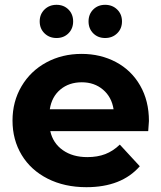

<svg xmlns="http://www.w3.org/2000/svg" viewBox="-20 -770 671 798"><path d="M596 -225H189Q200 -175 241 -146Q282 -117 343 -117Q385 -117 417.5 -129.5Q450 -142 478 -169L561 -79Q485 8 339 8Q248 8 178 -27.5Q108 -63 70 -126Q32 -189 32 -269Q32 -348 69.5 -411.5Q107 -475 172.5 -510.5Q238 -546 319 -546Q398 -546 462 -512Q526 -478 562.5 -414.5Q599 -351 599 -267Q599 -264 596 -225ZM187 -316H452Q444 -367 408 -397.5Q372 -428 320 -428Q267 -428 231 -398Q195 -368 187 -316ZM145 -681Q145 -711 165 -730.5Q185 -750 215 -750Q245 -750 264.5 -730.5Q284 -711 284 -681Q284 -651 264.5 -631.5Q245 -612 215 -612Q185 -612 165 -631.5Q145 -651 145 -681ZM348 -681Q348 -711 367.5 -730.5Q387 -750 417 -750Q447 -750 467 -730.5Q487 -711 487 -681Q487 -651 467 -631.5Q447 -612 417 -612Q387 -612 367.5 -631.5Q348 -651 348 -681Z"/></svg>

Font: Idrija
Style: Bold
Weight: 700
Designer: Julieta Ulanovsky
Foundry: Julieta Ulanovsky
Version: Version 7.200